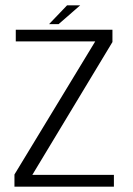

<svg xmlns="http://www.w3.org/2000/svg" viewBox="-20 -704 500 724"><path d="M34.5 0H409.5V-44.5H100V-41.5L404 -545.5V-592H39.5V-548H341V-551L34.5 -46ZM165 -613H201L282.5 -684H233Z"/></svg>

Font: Anybody UltraCondensed Thin Light
Style: Regular
Weight: 300
Version: Version 1.111